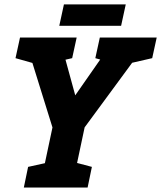

<svg xmlns="http://www.w3.org/2000/svg" viewBox="-20 -834 717 854"><path d="M314.7 -410 494 -667H650.3L356.3 -267.3H213.3L89 -667H244.3ZM226.7 -330H369.7L299.7 0H156.7ZM69 -667H149L143 -548.7L49 -575.3ZM424 -667H504L498 -548.7L404 -575.3ZM159 -542.7 241 -667H321L301 -575.3ZM515 -542.7 597 -667H677L657 -575.3ZM86 0 105 -91.7 210.7 -115 166 0ZM289.7 0 288.3 -118.3 388.7 -91.7 369.7 0ZM264.3 -814.3H539.3L518.7 -719.3H243.7Z"/></svg>

Font: Epunda Slab Light
Style: Italic
Weight: 300
Italic angle: -12°
Designer: Simon Atzbach
Foundry: typofactur
Version: Version 1.102